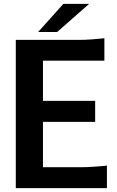

<svg xmlns="http://www.w3.org/2000/svg" viewBox="-20 -977 605 997"><path d="M535.2 0H62V-770H393.1Q419.9 -770 452.1 -772.2Q484.4 -774.4 502.9 -776.4L522 -778.8V-662.1H203.1V-453.1H474.1V-344.2H203.1V-108.9H407.2Q434.1 -108.9 466.1 -111.1Q498 -113.3 516.6 -115.2L535.2 -117.2ZM309.1 -957H442.9L276.9 -811H178.2Z"/></svg>

Font: Junction Bold
Style: Bold
Weight: 700
Designer: Caroline Hadilaksono
Foundry: Caroline Hadilaksono
Version: Version 001.001